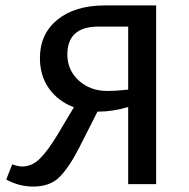

<svg xmlns="http://www.w3.org/2000/svg" viewBox="-20 -678 695 707"><path d="M366 -658H555V0H452V-284Q396 -267 342 -267H339L270 -131Q234 -61 199 -26Q164 9 102 9Q50 9 3 -17L25 -73Q46 -65 62 -65Q98 -65 127 -94Q156 -123 190 -179L252 -283Q194 -305 160.5 -352Q127 -399 127 -464Q127 -553 191.5 -605.5Q256 -658 366 -658ZM376 -343Q405 -343 452 -348V-580H342Q228 -580 228 -477Q228 -420 270 -381.5Q312 -343 376 -343Z"/></svg>

Font: EauTestText Semibold
Style: Regular
Weight: 600
Designer: Christian Thalmann (Catharsis Fonts)
Version: Version 0.001;PS 000.001;hotconv 1.0.88;makeotf.lib2.5.64775